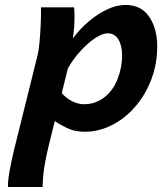

<svg xmlns="http://www.w3.org/2000/svg" viewBox="-20 -523 661 780"><path d="M255.4 -244.1 231 -145Q247.1 -125.5 271.5 -112.5Q295.9 -99.6 321.3 -99.6Q345.2 -99.6 365.2 -106.7Q385.3 -113.8 401.9 -126Q439 -153.8 457.5 -201.7Q476.1 -249.5 476.1 -297.4Q476.1 -337.9 460.9 -362.8Q445.8 -387.7 417 -387.7Q395.5 -387.7 365.2 -367.2Q335 -346.7 305.2 -313.7Q275.4 -280.8 255.4 -244.1ZM146.5 -493.2H280.8Q282.7 -479 282.7 -455.6Q282.7 -409.7 275.9 -367.2Q303.2 -403.8 338.9 -434.6Q374.5 -465.3 413.6 -484.1Q452.6 -502.9 490.2 -502.9Q553.2 -502.9 585.9 -455.1Q618.7 -407.2 618.7 -334.5Q618.7 -264.6 595.7 -203.1Q572.8 -141.6 533.2 -94.2Q493.7 -46.9 443.8 -19.5Q386.2 12.2 325.7 12.2Q287.1 12.2 259.5 0.2Q231.9 -11.7 202.6 -31.2L176.8 72.8Q164.6 123 158.9 163.1Q153.3 203.1 153.3 236.8H12.2Q12.2 206.5 19.8 166.5Q27.3 126.5 36.6 87.9L132.3 -297.4Q137.2 -315.9 140.1 -346.9Q143.1 -377.9 144.8 -411.4Q146.5 -444.8 146.5 -469.7Z"/></svg>

Font: Andika
Style: Bold Italic
Weight: 700
Italic angle: -14°
Designer: Victor Gaultney, Annie Olsen, Julie Remington, Don Collingsworth, Eric Hays, Becca Hirsbrunner
Foundry: SIL International
Version: Version 6.101